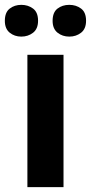

<svg xmlns="http://www.w3.org/2000/svg" viewBox="-35 -772 375 792"><path d="M227 0H78V-546H227ZM-15 -686Q-15 -721 5 -736.5Q25 -752 52.9 -752Q80.8 -752 101.4 -736.6Q122 -721.2 122 -686.4Q122 -653 101.4 -637Q80.8 -621 52.9 -621Q25 -621 5 -637.2Q-15 -653.5 -15 -686ZM182 -686Q182 -721 202.1 -736.5Q222.3 -752 250.6 -752Q279 -752 299.5 -736.6Q320 -721.2 320 -686.4Q320 -653 299.4 -637Q278.9 -621 251 -621Q222.5 -621 202.3 -637.2Q182 -653.5 182 -686Z"/></svg>

Font: Noto Sans Armenian
Style: Regular
Weight: 400
Designer: Monotype Design Team
Foundry: Monotype Imaging Inc.
Version: Version 2.007